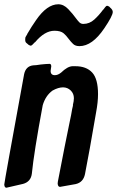

<svg xmlns="http://www.w3.org/2000/svg" viewBox="-51 -882 548 899"><path d="M321 -666Q302 -666 291.5 -676Q281 -686 272 -698Q258 -717 247 -726Q233 -738 204 -738Q158 -738 113 -684V-685Q98 -668 93 -668Q90 -668 81 -673H82Q78 -677 72.5 -681Q67 -685 67 -696Q67 -706 69 -710V-709L77 -723Q77 -725 79 -727Q95 -755 118 -788Q169 -862 222 -862Q247 -862 268.5 -839.5Q290 -817 305 -796Q313 -785 320.5 -777.5Q328 -770 339 -770Q368 -770 390.5 -790.5Q413 -811 432 -837V-836Q437 -843 442 -849Q447 -855 450 -855Q452 -855 454.5 -854Q457 -853 459.5 -851.5Q462 -850 463 -849V-848Q477 -837 477 -826Q477 -808 437 -749Q381 -666 321 -666ZM-21 -3Q-30 -3 -31 -18Q-31 -27 62 -535Q70 -572 104 -576Q116 -576 140 -580Q152 -581 161.5 -582Q171 -583 181 -583Q189 -583 189 -571Q189 -567 187.5 -561Q186 -555 186 -550Q186 -530 206 -530Q220 -530 235 -542Q265 -571 288 -572H302Q353 -572 380.5 -542.5Q408 -513 408 -441Q408 -404 399 -356Q366 -163 347 -67Q339 -28 303 -20L230 -7Q220 -7 219 -23Q219 -28 220 -32Q255 -214 275 -310Q283 -346 287 -372L291 -389H290Q295 -409 295 -422Q295 -444 280 -458.5Q265 -473 244 -473Q222 -473 195 -458Q162 -434 149 -389Q108 -169 98 -68Q93 -31 57 -21Z"/></svg>

Font: Bangerz
Style: Regular
Weight: 400
Designer: vernon adams
Foundry: Vernon Adams
Version: Version 2.10;February 7, 2025;FontCreator 13.0.0.2683 64-bit